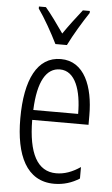

<svg xmlns="http://www.w3.org/2000/svg" viewBox="-55 -802 497 849"><g transform="rotate(5 194.0 -377.5)"><path d="M309 -765H278C246 -724 225 -697 196 -655C169 -694 138 -737 114 -765H83V-756C111 -717 147 -653 170 -606H221C244 -653 281 -714 309 -756ZM200 -542C96 -542 44 -438 44 -265C44 -102 95 10 218 10C260 10 297 -2 330 -23V-74C293 -49 259 -37 223 -37C139 -37 98 -115 97 -263H347V-305C347 -432 305 -542 200 -542ZM200 -496C269 -496 297 -410 297 -307H98C103 -435 140 -496 200 -496Z"/></g></svg>

Font: Noto Sans Display Condensed Light
Style: Regular
Weight: 300
Width: 3
Designer: Monotype Design Team
Foundry: Monotype Imaging Inc.
Version: Version 1.900